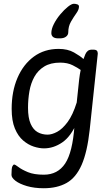

<svg xmlns="http://www.w3.org/2000/svg" viewBox="-20 -789 586 1021"><path d="M292 -529Q340 -529 373.5 -510Q407 -491 424 -475Q429 -490 434 -501Q439 -512 447 -518.5Q455 -525 469 -525H475Q490 -525 495 -519.5Q500 -514 500 -504L457 -99Q444 20 414 88Q384 156 334 184Q284 212 213 212Q162 212 123 200.5Q84 189 62.5 172.5Q41 156 41 141Q41 104 46 95Q51 86 55 86Q61 86 78.5 99.5Q96 113 128.5 126.5Q161 140 213 140Q287 140 326.5 80.5Q366 21 376 -120L378 -152L390 -140Q358 -64 311.5 -32Q265 0 214 0Q189 0 159.5 -9.5Q130 -19 103 -42Q76 -65 59 -106Q42 -147 42 -210Q42 -303 73 -375Q104 -447 160 -488Q216 -529 292 -529ZM300 -456Q249 -456 215.5 -435.5Q182 -415 163 -381Q144 -347 136.5 -304Q129 -261 129 -216Q129 -162 143 -130.5Q157 -99 180.5 -86Q204 -73 233 -73Q256 -73 284 -88Q312 -103 339.5 -140Q367 -177 388 -244L401 -367Q402 -380 404.5 -392.5Q407 -405 409 -417Q394 -428 366.5 -442Q339 -456 300 -456ZM290 -585Q271 -585 262 -592.5Q253 -600 253 -613Q253 -635 266.5 -661.5Q280 -688 300.5 -712.5Q321 -737 341 -753Q361 -769 373 -769Q381 -769 390.5 -766Q400 -763 400 -754Q400 -738 386 -718.5Q372 -699 357.5 -674Q343 -649 343 -617Q343 -603 331 -594Q319 -585 299 -585Z"/></svg>

Font: Asap VF Beta
Style: Italic
Weight: 400
Italic angle: -6°
Designer: Pablo Cosgaya
Foundry: Pablo Cosgaya
Version: Version 1.007